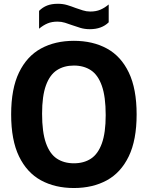

<svg xmlns="http://www.w3.org/2000/svg" viewBox="-20 -960 762 990"><path d="M361 9.5Q264 9.5 191.2 -30.2Q118.5 -70 78 -153.8Q37.5 -237.5 37.5 -370Q37.5 -502.5 78 -586.2Q118.5 -670 191.2 -709.8Q264 -749.5 361 -749.5Q458.5 -749.5 531.2 -709.8Q604 -670 644.2 -586Q684.5 -502 684.5 -370Q684.5 -238 644 -154Q603.5 -70 530.8 -30.2Q458 9.5 361 9.5ZM361 -118Q412.5 -118 449 -142Q485.5 -166 505.2 -220.5Q525 -275 525 -366.5Q525 -461.5 505.2 -517.5Q485.5 -573.5 448.8 -597.8Q412 -622 361 -622Q310 -622 273.2 -598Q236.5 -574 216.8 -519.5Q197 -465 197 -373.5Q197 -278.5 216.8 -222.5Q236.5 -166.5 273.2 -142.2Q310 -118 361 -118ZM443.5 -809.5Q417.5 -809.5 395.2 -816Q373 -822.5 352.5 -830Q333.5 -837 315 -842.8Q296.5 -848.5 276.5 -848.5Q247 -848.5 225 -839.2Q203 -830 181.5 -812V-904Q200 -922.5 223 -931.5Q246 -940.5 278.5 -940.5Q304.5 -940.5 326.8 -933.8Q349 -927 369.5 -919Q388.5 -912.5 407 -906.5Q425.5 -900.5 445.5 -900.5Q475 -900.5 497 -909.8Q519 -919 540.5 -937V-845Q504.5 -809.5 443.5 -809.5Z"/></svg>

Font: Encode Sans SmCnd
Style: Bold
Weight: 700
Width: 4
Designer: Multiple Designers
Foundry: Impallari Type
Version: Version 3.002; ttfautohint (v1.8.3) -l 8 -r 50 -G 200 -x 14 